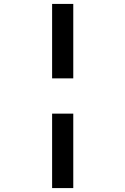

<svg xmlns="http://www.w3.org/2000/svg" viewBox="-20 -850 640 980"><path d="M246 -450V-830H354V-450ZM246 110V-270H354V110Z"/></svg>

Font: JetBrains Mono NL SemiBold
Style: Regular
Weight: 600
Designer: Philipp Nurullin, Konstantin Bulenkov
Foundry: JetBrains
Version: Version 2.304; ttfautohint (v1.8.4.7-5d5b)